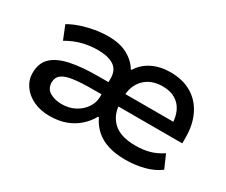

<svg xmlns="http://www.w3.org/2000/svg" viewBox="-89 -756 1193 1012"><g transform="rotate(30 507.5 -250.5)"><path d="M268 9Q214 9 171 -11Q128 -31 103.5 -66Q79 -101 79 -144Q79 -203 114 -237Q149 -271 218 -286Q287 -301 389 -301H476V-227H398Q325 -227 279.5 -220.5Q234 -214 212.5 -197.5Q191 -181 191 -151Q191 -112 221.5 -94.5Q252 -77 293 -77Q338 -77 373.5 -96Q409 -115 429.5 -146Q450 -177 450 -211V-323Q450 -375 415 -397.5Q380 -420 318 -420Q270 -420 225 -408.5Q180 -397 133 -370L100 -452Q133 -471 171 -483.5Q209 -496 249.5 -503Q290 -510 330 -510Q401 -510 448 -484Q495 -458 518 -418H523Q551 -463 599 -486.5Q647 -510 708 -510Q783 -510 836.5 -478.5Q890 -447 919 -388.5Q948 -330 948 -251V-216H534V-291H871L851 -271Q851 -318 835 -352.5Q819 -387 787.5 -406Q756 -425 710 -425Q640 -425 598.5 -383Q557 -341 557 -266V-247Q557 -169 602 -125.5Q647 -82 738 -82Q786 -82 824 -92.5Q862 -103 900 -128L935 -48Q897 -19 843 -5Q789 9 731 9Q669 9 624 -5.5Q579 -20 548 -48Q517 -76 499 -115H493Q473 -79 441.5 -51Q410 -23 367.5 -7Q325 9 268 9Z"/></g></svg>

Font: Nunito Sans 6pt SemiBold
Style: Regular
Weight: 600
Version: Version 3.101;gftools[0.9.27]